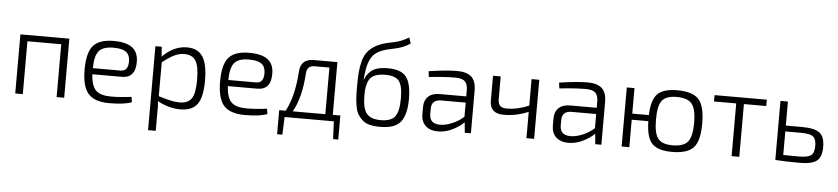

<svg xmlns="http://www.w3.org/2000/svg" viewBox="-50 -1050 6839 1567"><g transform="rotate(5 3369.5 -266.0)"><path d="M486 -484V0H424V-433H147V0H85V-484Z M940 -211H698Q704 -115 742 -79Q780 -43 865 -43Q941 -43 1033 -55L1040 -12Q979 12 857 12Q735 12 683.5 -46.5Q632 -105 632 -244Q632 -384 682 -440.5Q732 -497 849 -497Q952 -497 1001 -459.5Q1050 -422 1051 -346Q1053 -211 940 -211ZM698 -261H925Q989 -261 987 -345Q986 -396 954 -419Q922 -442 852 -442Q767 -442 733 -402.5Q699 -363 698 -261Z M1243 -484 1249 -404Q1342 -497 1449 -497Q1539 -497 1579 -435Q1619 -373 1619 -240Q1619 -103 1576.5 -45.5Q1534 12 1438 12Q1344 12 1251 -39Q1256 0 1254 57V204H1191V-484ZM1254 -358V-80Q1365 -44 1425 -44Q1496 -44 1525 -86.5Q1554 -129 1554 -241Q1554 -351 1526 -396Q1498 -441 1431 -441Q1391 -441 1351 -421.5Q1311 -402 1254 -358Z M2050 -211H1808Q1814 -115 1852 -79Q1890 -43 1975 -43Q2051 -43 2143 -55L2150 -12Q2089 12 1967 12Q1845 12 1793.5 -46.5Q1742 -105 1742 -244Q1742 -384 1792 -440.5Q1842 -497 1959 -497Q2062 -497 2111 -459.5Q2160 -422 2161 -346Q2163 -211 2050 -211ZM1808 -261H2035Q2099 -261 2097 -345Q2096 -396 2064 -419Q2032 -442 1962 -442Q1877 -442 1843 -402.5Q1809 -363 1808 -261Z M2744 -52V145H2702L2695 0H2292L2286 145H2243V-52H2296Q2363 -176 2376 -380Q2382 -484 2489 -484H2682V-52ZM2621 -434H2499Q2439 -434 2434 -371Q2422 -169 2354 -52H2621Z M3249 -736 3265 -687Q3238 -669 3210 -657.5Q3182 -646 3163.5 -641Q3145 -636 3114.5 -630Q3084 -624 3067 -619Q2988 -596 2956.5 -550Q2925 -504 2916 -430Q2910 -398 2908 -360H2910Q2918 -382 2929 -398.5Q2940 -415 2960 -433Q2980 -451 3015.5 -460.5Q3051 -470 3099 -470Q3205 -470 3247.5 -416.5Q3290 -363 3290 -234Q3290 -110 3244.5 -49Q3199 12 3075 12Q3025 12 2988.5 2.5Q2952 -7 2929 -28Q2906 -49 2891.5 -73Q2877 -97 2870 -136Q2863 -175 2861 -209Q2859 -243 2859 -295Q2859 -365 2862.5 -412Q2866 -459 2877.5 -504Q2889 -549 2909.5 -578Q2930 -607 2964 -630Q2998 -653 3047 -668Q3067 -674 3109.5 -682.5Q3152 -691 3183 -702.5Q3214 -714 3249 -736ZM3083 -415Q2989 -415 2957 -371.5Q2925 -328 2925 -235Q2925 -127 2959 -85Q2993 -43 3076 -43Q3159 -43 3191.5 -84.5Q3224 -126 3224 -235Q3224 -338 3193.5 -376.5Q3163 -415 3083 -415Z M3436 -428 3430 -475Q3575 -497 3663 -497Q3741 -497 3779.5 -462.5Q3818 -428 3818 -348V0H3768L3760 -85Q3724 -49 3666.5 -20.5Q3609 8 3548 8Q3484 8 3447 -26Q3410 -60 3410 -123V-179Q3410 -235 3443 -266Q3476 -297 3537 -297H3754V-348Q3754 -396 3731.5 -419Q3709 -442 3651 -442Q3565 -442 3436 -428ZM3474 -171V-129Q3474 -48 3559 -48Q3603 -47 3657.5 -69.5Q3712 -92 3754 -130V-246H3547Q3474 -243 3474 -171Z M4336 -484V0H4273V-216Q4175 -174 4072 -174Q3957 -174 3957 -279V-484H4020V-298Q4020 -260 4037 -243.5Q4054 -227 4092 -227Q4181 -227 4273 -267V-484Z M4505 -428 4499 -475Q4644 -497 4732 -497Q4810 -497 4848.5 -462.5Q4887 -428 4887 -348V0H4837L4829 -85Q4793 -49 4735.5 -20.5Q4678 8 4617 8Q4553 8 4516 -26Q4479 -60 4479 -123V-179Q4479 -235 4512 -266Q4545 -297 4606 -297H4823V-348Q4823 -396 4800.5 -419Q4778 -442 4720 -442Q4634 -442 4505 -428ZM4543 -171V-129Q4543 -48 4628 -48Q4672 -47 4726.5 -69.5Q4781 -92 4823 -130V-246H4616Q4543 -243 4543 -171Z M5116 -275H5252Q5256 -400 5304 -448.5Q5352 -497 5466 -497Q5592 -497 5642 -442Q5692 -387 5692 -243Q5692 -101 5642 -46.5Q5592 8 5466 8Q5349 8 5301.5 -42.5Q5254 -93 5252 -225H5116V0H5053V-484H5116ZM5465 -46Q5556 -46 5590.5 -88.5Q5625 -131 5626 -244Q5625 -357 5590.5 -399.5Q5556 -442 5465 -442Q5379 -442 5346 -399.5Q5313 -357 5313 -244Q5313 -132 5346 -89Q5379 -46 5465 -46Z M6200 -432H6017V0H5954V-432H5772V-484H6200Z M6373 -287H6504Q6611 -287 6651.5 -254.5Q6692 -222 6692 -140Q6692 -56 6651.5 -25Q6611 6 6513 6Q6387 6 6313 0H6312V-484H6373ZM6373 -239V-46Q6387 -46 6431 -45.5Q6475 -45 6504 -45Q6574 -45 6600.5 -65Q6627 -85 6627 -143Q6627 -198 6601 -218.5Q6575 -239 6504 -239Z"/></g></svg>

Font: Exo 2.0 Light
Style: Regular
Weight: 300
Designer: Natanael Gama
Version: Version 1.001;PS 001.001;hotconv 1.0.70;makeotf.lib2.5.58329